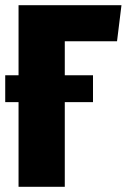

<svg xmlns="http://www.w3.org/2000/svg" viewBox="-26 -715 485 735"><path d="M422 -557H222V-427H330V-324H222V0H45V-324H-6V-427H45V-695H439Z"/></svg>

Font: Fira Sans Extra Condensed ExtraBold
Style: Regular
Weight: 800
Width: 1
Designer: Carrois Corporate & Edenspiekermann AG
Foundry: Carrois Corporate GbR & Edenspiekermann AG
Version: Version 4.203